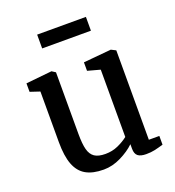

<svg xmlns="http://www.w3.org/2000/svg" viewBox="-141 -885 920 1008"><g transform="rotate(-20 319.0 -381.0)"><path d="M40 0ZM443.4 -66.4Q412.1 -36.1 364.3 -12.5Q316.4 11.2 267.6 11.2Q206.5 11.2 168.5 -10.5Q130.4 -32.2 112.3 -79.6Q94.2 -127 94.2 -204.6V-487.8L40 -505.9V-553.2L184.6 -567.9H185.1L205.6 -554.7V-210Q205.6 -154.3 213.9 -123Q222.2 -91.8 243.2 -77.4Q264.2 -63 303.7 -63Q341.8 -63 374.5 -77.6Q407.2 -92.3 431.2 -111.3V-487.3L361.3 -506.3V-553.7L515.6 -567.9H516.6L542.5 -554.7V-55.2H601.1V-6.3Q572.8 2 552 6.6Q531.2 11.2 504.4 11.2Q473.1 11.2 458.3 -0.7Q443.4 -12.7 443.4 -41ZM452.6 -774.4V-697.3H180.2V-774.4Z"/></g></svg>

Font: Merriweather
Style: Regular
Weight: 400
Designer: Eben Sorkin
Foundry: Eben Sorkin
Version: Version 1.584; ttfautohint (v1.6)